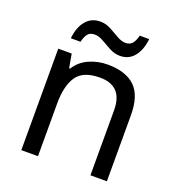

<svg xmlns="http://www.w3.org/2000/svg" viewBox="-133 -844 883 953"><g transform="rotate(20 309.0 -367.5)"><path d="M343 -546Q439 -546 488 -499.5Q537 -453 537 -349V0H450V-343Q450 -472 330 -472Q241 -472 207 -422Q173 -372 173 -278V0H85V-536H156L169 -463H174Q200 -505 246 -525.5Q292 -546 343 -546ZM126 -606Q132 -665 160.5 -699.5Q189 -734 236 -734Q266 -734 292.5 -719.5Q319 -705 343 -691Q367 -677 388 -677Q411 -677 423.5 -691.5Q436 -706 443 -735H493Q487 -677 459 -642Q431 -607 384 -607Q356 -607 329.5 -621Q303 -635 278.5 -649.5Q254 -664 232 -664Q208 -664 196 -649.5Q184 -635 177 -606Z"/></g></svg>

Font: Noto Sans Lepcha
Style: Regular
Weight: 400
Designer: Monotype Design Team
Foundry: Monotype Imaging Inc.
Version: Version 2.006; ttfautohint (v1.8.4.7-5d5b)